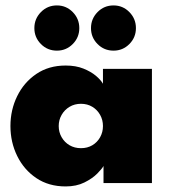

<svg xmlns="http://www.w3.org/2000/svg" viewBox="-20 -658 617 690"><path d="M352 0V-61.5Q347 -52 329.5 -34.2Q312 -16.5 283.2 -2.2Q254.5 12 216 12Q155 12 110.5 -18Q66 -48 41.8 -97.5Q17.5 -147 17.5 -205Q17.5 -263 41.8 -312.5Q66 -362 110.5 -392.2Q155 -422.5 216 -422.5Q252.5 -422.5 279.8 -411.5Q307 -400.5 324.8 -385.5Q342.5 -370.5 350 -357V-410.5H526V0ZM191 -205Q191 -183 201.5 -164.8Q212 -146.5 230 -136Q248 -125.5 271 -125.5Q294 -125.5 311.8 -136Q329.5 -146.5 339.8 -164.8Q350 -183 350 -205Q350 -227 339.8 -245.2Q329.5 -263.5 311.8 -274.2Q294 -285 271 -285Q248 -285 230 -274.2Q212 -263.5 201.5 -245.2Q191 -227 191 -205ZM388 -476Q354 -476 330.5 -499.8Q307 -523.5 307 -557Q307 -590.5 330.5 -614.5Q354 -638.5 388 -638.5Q421.5 -638.5 445 -614.5Q468.5 -590.5 468.5 -557Q468.5 -523.5 445 -499.8Q421.5 -476 388 -476ZM184.5 -476Q150.5 -476 127 -499.8Q103.5 -523.5 103.5 -557Q103.5 -590.5 127 -614.5Q150.5 -638.5 184.5 -638.5Q218 -638.5 241.5 -614.5Q265 -590.5 265 -557Q265 -523.5 241.5 -499.8Q218 -476 184.5 -476Z"/></svg>

Font: League Spartan Thin ExtraBold
Style: Regular
Weight: 800
Version: Version 2.002